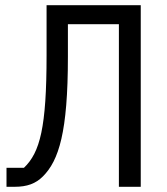

<svg xmlns="http://www.w3.org/2000/svg" viewBox="-20 -718 640 738"><path d="M437 0H521V-698H159V-505C159 -229 134 -132 72 -73H5V0H36C84 0 117 -12 145 -40C206 -101 241 -210 241 -499V-625H437Z"/></svg>

Font: IBM Mono
Style: Regular
Weight: 400
Monospace: yes
Designer: Mike Abbink, Paul van der Laan, Pieter van Rosmalen
Foundry: Bold Monday
Version: Version 2.3